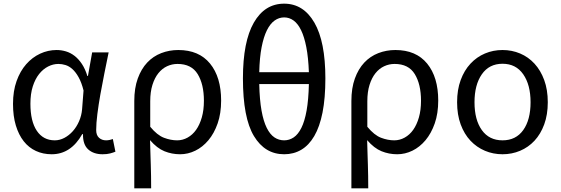

<svg xmlns="http://www.w3.org/2000/svg" viewBox="-20 -829 3061 1048"><path d="M262 13Q215 13 176 -5Q137 -23 109.5 -58Q82 -93 66.5 -144Q51 -195 51 -262Q51 -332 70.5 -386.5Q90 -441 123 -478.5Q156 -516 199 -536Q242 -556 289 -556Q315 -556 340 -548.5Q365 -541 387 -524Q409 -507 427 -480Q445 -453 457 -414H460L483 -543H573Q562 -489 550 -430Q538 -371 528 -314.5Q518 -258 511.5 -207Q505 -156 505 -119Q505 -91 520.5 -77Q536 -63 559 -63Q568 -63 578 -65Q588 -67 596 -70L610 -1Q598 4 581 8.5Q564 13 540 13Q491 13 461.5 -13.5Q432 -40 433 -97H429Q367 13 262 13ZM279 -63Q306 -63 331.5 -76.5Q357 -90 377.5 -113Q398 -136 411.5 -167Q425 -198 428 -232L436 -335Q425 -379 409 -407.5Q393 -436 375 -452Q357 -468 337.5 -474Q318 -480 299 -480Q270 -480 242.5 -466Q215 -452 193.5 -425Q172 -398 159 -357.5Q146 -317 146 -263Q146 -167 181 -115Q216 -63 279 -63Z M713 -278Q713 -348 732 -400.5Q751 -453 783.5 -487.5Q816 -522 860 -539Q904 -556 953 -556Q1066 -556 1126.5 -482Q1187 -408 1187 -280Q1187 -210 1168 -155.5Q1149 -101 1117.5 -63.5Q1086 -26 1046 -6.5Q1006 13 963 13Q918 13 877.5 -3.5Q837 -20 799 -64Q800 -27 801 5.5Q802 38 803 69Q804 100 804.5 131.5Q805 163 805 199H713ZM947 -63Q977 -63 1004 -78Q1031 -93 1050.5 -120.5Q1070 -148 1081.5 -188Q1093 -228 1093 -279Q1093 -369 1059 -424.5Q1025 -480 949 -480Q919 -480 892 -467.5Q865 -455 844.5 -429.5Q824 -404 812 -365.5Q800 -327 800 -276V-137Q838 -91 875 -77Q912 -63 947 -63Z M1395 -370Q1397 -284 1407.5 -225.5Q1418 -167 1436 -131Q1454 -95 1478 -79Q1502 -63 1531 -63Q1559 -63 1583 -79Q1607 -95 1625 -131Q1643 -167 1653.5 -225.5Q1664 -284 1666 -370ZM1666 -435Q1663 -515 1652 -571.5Q1641 -628 1623.5 -664Q1606 -700 1582.5 -717Q1559 -734 1531 -734Q1503 -734 1479 -717Q1455 -700 1437 -664Q1419 -628 1408 -571.5Q1397 -515 1395 -435ZM1531 -809Q1636 -809 1696 -705.5Q1756 -602 1756 -401Q1756 -293 1740.5 -215Q1725 -137 1695.5 -86.5Q1666 -36 1624.5 -11.5Q1583 13 1531 13Q1426 13 1366 -86.5Q1306 -186 1306 -401Q1306 -602 1365.5 -705.5Q1425 -809 1531 -809Z M1898 -278Q1898 -348 1917 -400.5Q1936 -453 1968.5 -487.5Q2001 -522 2045 -539Q2089 -556 2138 -556Q2251 -556 2311.5 -482Q2372 -408 2372 -280Q2372 -210 2353 -155.5Q2334 -101 2302.5 -63.5Q2271 -26 2231 -6.5Q2191 13 2148 13Q2103 13 2062.5 -3.5Q2022 -20 1984 -64Q1985 -27 1986 5.5Q1987 38 1988 69Q1989 100 1989.5 131.5Q1990 163 1990 199H1898ZM2132 -63Q2162 -63 2189 -78Q2216 -93 2235.5 -120.5Q2255 -148 2266.5 -188Q2278 -228 2278 -279Q2278 -369 2244 -424.5Q2210 -480 2134 -480Q2104 -480 2077 -467.5Q2050 -455 2029.5 -429.5Q2009 -404 1997 -365.5Q1985 -327 1985 -276V-137Q2023 -91 2060 -77Q2097 -63 2132 -63Z M2723 13Q2672 13 2627 -6Q2582 -25 2548 -61Q2514 -97 2494.5 -150Q2475 -203 2475 -271Q2475 -339 2494.5 -392Q2514 -445 2548 -481.5Q2582 -518 2627 -537Q2672 -556 2723 -556Q2774 -556 2819 -537Q2864 -518 2897.5 -481.5Q2931 -445 2950.5 -392Q2970 -339 2970 -271Q2970 -203 2950.5 -150Q2931 -97 2897.5 -61Q2864 -25 2819 -6Q2774 13 2723 13ZM2723 -63Q2796 -63 2836 -119Q2876 -175 2876 -271Q2876 -366 2836 -423.5Q2796 -481 2723 -481Q2650 -481 2610 -423.5Q2570 -366 2570 -271Q2570 -175 2610 -119Q2650 -63 2723 -63Z"/></svg>

Font: Kinto Sans
Style: Regular
Weight: 400
Designer: Authors: Ryoko NISHIZUKA  (kana & ideographs); Paul D. Hunt (Latin, Greek & Cyrillic); Wenlong ZHANG  (bopomofo); Sandol
Foundry: Adobe Systems Incorporated, ookami Inc.
Version: Version 0.001